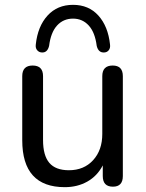

<svg xmlns="http://www.w3.org/2000/svg" viewBox="-20 -765 603 794"><path d="M154 -548Q142 -548 134 -557Q126 -566 128 -581Q136 -656 176.5 -700.5Q217 -745 282 -745Q347 -745 387 -700.5Q427 -656 435 -581Q437 -566 429.5 -557Q422 -548 410 -548Q387 -547 380 -575Q373 -631 347 -659.5Q321 -688 282 -688Q242 -688 216 -659.5Q190 -631 183 -575Q176 -547 154 -548ZM248 9Q72 9 72 -185V-450Q72 -494 115 -494Q158 -494 158 -450V-186Q158 -122 184 -91.5Q210 -61 265 -61Q327 -61 365 -102.5Q403 -144 403 -211V-450Q403 -494 446 -494Q488 -494 488 -450V-37Q488 7 447 7Q405 7 405 -37V-81Q382 -37 341 -14Q300 9 248 9Z"/></svg>

Font: Chiron GoRound TC N
Style: Regular
Weight: 350
Designer: Ryoko NISHIZUKA 西塚涼子 (kana, bopomofo & ideographs); Paul D. Hunt (Latin, Greek & Cyrillic); Sandoll Communications 산돌커뮤니
Foundry: Adobe
Version: Version 1.000;hotconv 1.1.1;makeotfexe 2.6.0